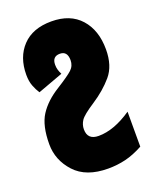

<svg xmlns="http://www.w3.org/2000/svg" viewBox="-138 -803 719 893"><g transform="rotate(-20 221.5 -357.0)"><path d="M416 -35V-208Q328 -148 252 -148Q197 -148 197 -200Q197 -223 210 -243Q223 -263 280 -300Q340 -339 380.5 -386.5Q421 -434 421 -515Q421 -610 370 -667Q319 -724 226 -724Q133 -724 82.5 -670.5Q32 -617 32 -530Q32 -498 41 -474.5Q50 -451 62 -433L187 -479Q181 -491 177.5 -502.5Q174 -514 174 -528Q174 -569 212 -569Q249 -569 249 -524Q249 -496 229 -477.5Q209 -459 150 -422Q87 -383 54.5 -332.5Q22 -282 22 -190Q22 -111 77.5 -50.5Q133 10 242 10Q287 10 328.5 0Q370 -10 416 -35Z"/></g></svg>

Font: Noto Sans Display Condensed Black
Style: Regular
Weight: 900
Width: 3
Designer: Monotype Design team
Foundry: Monotype Imaging Inc.
Version: 1.000